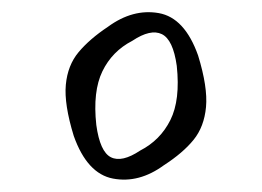

<svg xmlns="http://www.w3.org/2000/svg" viewBox="-20 -640 430 315"><path d="M249 -369Q208 -339 165.5 -347Q123 -355 101 -417Q85 -469 88 -501Q91 -533 109 -554.5Q127 -576 157 -596Q198 -626 240.5 -618.5Q283 -611 305 -549Q321 -497 318 -464.5Q315 -432 297.5 -410.5Q280 -389 249 -369ZM210 -393Q243 -410 259.5 -443Q276 -476 270 -532Q264 -575 245.5 -584Q227 -593 197 -573Q164 -556 148 -523Q132 -490 138 -435Q144 -391 162 -382Q180 -373 210 -393Z"/></svg>

Font: BriemHand
Style: Regular
Weight: 400
Designer: Gunnlaugur SE Briem, Eben Sorkin
Foundry: Sorkin Type
Version: Version 1.001; ttfautohint (v1.8.4.7-5d5b)